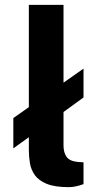

<svg xmlns="http://www.w3.org/2000/svg" viewBox="-20 -763 411 792"><path d="M264 9Q206.5 9 173.2 -4.5Q140 -18 124 -40.2Q108 -62.5 103.5 -89.8Q99 -117 99 -145V-197L35 -151V-276L99 -321V-743H242V-422L324.5 -480V-361L242 -301V-163Q242 -134.5 254.2 -116.5Q266.5 -98.5 300.5 -95L324.5 -93.5V-3.5Q309.5 2 294 5.5Q278.5 9 264 9Z"/></svg>

Font: Public Sans
Style: Bold
Weight: 700
Designer: The Public Sans project authors (U.S. Web Design System). Libre Franklin designed by Pablo Impallari and Rodrigo Fuenzal
Version: Version 1.008; ttfautohint (v1.8.1) -l 8 -r 50 -G 200 -x 14 